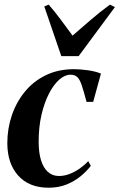

<svg xmlns="http://www.w3.org/2000/svg" viewBox="-20 -822 530 852"><path d="M196 11Q109 11 60.8 -42.8Q12.5 -96.5 12.5 -187Q12.5 -250.5 32.2 -309.2Q52 -368 89.8 -414.5Q127.5 -461 182.8 -488Q238 -515 308.5 -515Q336.5 -515 370 -510.2Q403.5 -505.5 428 -495.5L393.5 -370H364Q351.5 -418 342.5 -444.2Q333.5 -470.5 322.5 -480.5Q311.5 -490.5 293 -490.5Q267.5 -490.5 242.5 -468.2Q217.5 -446 197 -406Q176.5 -366 164 -312Q151.5 -258 151.5 -193.5Q151.5 -145 162 -111Q172.5 -77 192.8 -59Q213 -41 241.5 -41Q265.5 -41 289.2 -50.2Q313 -59.5 334.2 -74.5Q355.5 -89.5 371.5 -107L383 -86Q364.5 -62 337.5 -39.8Q310.5 -17.5 275 -3.2Q239.5 11 196 11ZM252 -573 176.5 -793.5 196 -801.5Q221 -773 248 -737Q275 -701 302 -664Q341.5 -698 381.8 -733Q422 -768 468 -801.5L490 -790.5L329 -573Z"/></svg>

Font: Merriweather 144pt SemiBold
Style: Italic
Weight: 600
Italic angle: -7.8°
Version: Version 2.101